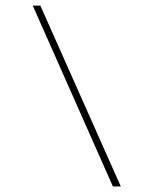

<svg xmlns="http://www.w3.org/2000/svg" viewBox="-20 -670 552 690"><path d="M125 -649.9H97.7L385.7 0H414.1Z"/></svg>

Font: Estedad-FD VF
Style: Regular
Weight: 100
Designer: Amin Abedi
Version: Version 7.3